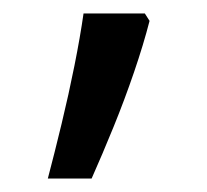

<svg xmlns="http://www.w3.org/2000/svg" viewBox="-20 -136 308 285"><path d="M195 -116 202 -105Q193 -70 179 -29Q165 12 148.5 52.5Q132 93 116 129H51Q61 91 71.5 47.5Q82 4 90.5 -38.5Q99 -81 104 -116Z"/></svg>

Font: sinhala115
Style: Regular
Weight: 400
Designer: Jelle Bosma - Monotype Design Team
Foundry: Monotype Imaging Inc.
Version: Version 2.006